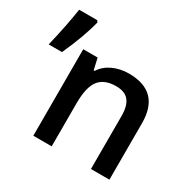

<svg xmlns="http://www.w3.org/2000/svg" viewBox="-157 -876 1044 1038"><g transform="rotate(30 365.0 -357.0)"><path d="M1.5 0ZM651.4 0H536.1V-332Q536.1 -394.5 511 -425.3Q485.8 -456.1 431.2 -456.1Q358.4 -456.1 324.7 -413.1Q291 -370.1 291 -269V0H176.3V-540H266.1L282.2 -469.2H288.1Q312.5 -507.8 357.4 -528.8Q402.3 -549.8 457 -549.8Q651.4 -549.8 651.4 -352.1ZM163.1 -713.9 170.4 -703.1Q144.5 -601.1 84.5 -469.2H1.5Q35.2 -610.4 50.3 -713.9Z"/></g></svg>

Font: Open Sans Semibold
Style: Regular
Weight: 600
Foundry: Ascender Corporation
Version: Version 1.10; ttfautohint (v1.5.65-e2d9)